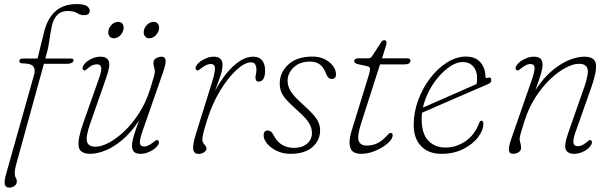

<svg xmlns="http://www.w3.org/2000/svg" viewBox="-20 -728 2938 918"><path d="M72.5 -436Q72.5 -448 89.5 -448H159.5L190 -572.5Q223.5 -708.5 345.5 -708.5Q381 -708.5 395 -699Q409 -689.5 409 -677Q409 -655.5 382 -655.5Q363.5 -655.5 348 -665.5Q332.5 -675.5 304.5 -675.5Q272.5 -675.5 253.2 -655.8Q234 -636 227 -599.5Q220.5 -567.5 216 -534.2Q211.5 -501 203 -471L196.5 -448H320.5Q331.5 -448 331.5 -440Q331.5 -432 323 -427.5Q314.5 -423 301.5 -423H190L56.5 61Q50.5 82 50.5 102Q50.5 114.5 55.5 122Q60.5 129.5 60.5 140Q60.5 152 49.8 160.5Q39 169 24.5 169Q7.5 169 3.2 154.8Q-1 140.5 9 104.5L142.5 -369Q150.5 -397 138.5 -411Q126.5 -425 87.5 -425Q72.5 -425 72.5 -436Z M735 -57Q739.5 -55 740 -48.8Q740.5 -42.5 736.5 -36Q724 -17 699.5 -4.8Q675 7.5 653 7.5Q630 7.5 620.5 -2.5Q611 -12.5 611 -31Q611 -47 617.8 -71.8Q624.5 -96.5 645 -152.5Q606.5 -93.5 564.2 -58.5Q522 -23.5 482.5 -8Q443 7.5 412 7.5Q360.5 7.5 356 -28.8Q351.5 -65 377.5 -138.5L453.5 -353.5Q466.5 -389.5 463.8 -405Q461 -420.5 443.5 -420.5Q434 -420.5 424.2 -417Q414.5 -413.5 402.5 -403.5Q395.5 -397.5 390.5 -393.5Q385.5 -389.5 379.5 -392.5Q375 -395 374.8 -401Q374.5 -407 377.5 -412.5Q387.5 -431.5 411.8 -444.2Q436 -457 460 -457Q491.5 -457 500 -435.8Q508.5 -414.5 488.5 -358L411 -136.5Q389 -73 396.2 -49.8Q403.5 -26.5 436.5 -26.5Q464.5 -26.5 500.8 -45.8Q537 -65 574.8 -100.8Q612.5 -136.5 645 -187Q677.5 -237.5 697.5 -300.5Q712.5 -348.5 716.5 -364Q720.5 -379.5 720.5 -387.5Q720.5 -394.5 717 -405.5Q713.5 -416.5 713.5 -428.5Q713.5 -441.5 725.8 -449.2Q738 -457 753.5 -457Q769.5 -457 771.8 -440.5Q774 -424 758.5 -379.5L662.5 -104Q647 -60 649 -43.8Q651 -27.5 669.5 -27.5Q677.5 -27.5 687.5 -31.8Q697.5 -36 710.5 -46Q718 -51.5 723.5 -55.8Q729 -60 735 -57ZM524.5 -545Q509 -545 502 -556.8Q495 -568.5 499 -584.5Q503.5 -600.5 516.2 -612Q529 -623.5 545 -623.5Q560 -623.5 567 -612Q574 -600.5 569.5 -584.5Q565.5 -568.5 552.8 -556.8Q540 -545 524.5 -545ZM694 -545Q678.5 -545 671.5 -556.8Q664.5 -568.5 668.5 -584.5Q673 -600.5 685.8 -612Q698.5 -623.5 714.5 -623.5Q729.5 -623.5 736.5 -612Q743.5 -600.5 739 -584.5Q735 -568.5 722.2 -556.8Q709.5 -545 694 -545Z M920 -392.5Q915.5 -395 915 -401Q914.5 -407 918.5 -413.5Q929 -431 953.8 -444Q978.5 -457 1002 -457Q1044 -457 1044 -417.5Q1044 -394.5 1032.5 -360.8Q1021 -327 1008 -293Q1032 -338.5 1062 -375.8Q1092 -413 1124.8 -435Q1157.5 -457 1190.5 -457Q1219.5 -457 1233.5 -439Q1247.5 -421 1247.5 -392Q1247.5 -338 1216 -338Q1201.5 -338 1201.5 -358.5Q1201.5 -365.5 1203.8 -374Q1206 -382.5 1206 -394Q1206 -410 1200.2 -420Q1194.5 -430 1180 -430Q1150.5 -430 1110.8 -393.8Q1071 -357.5 1033 -295.2Q995 -233 970.5 -155Q958 -115 952.8 -94Q947.5 -73 947.5 -60Q947.5 -48 957.5 -36.8Q967.5 -25.5 967.5 -18Q967.5 -7.5 955.2 0.2Q943 8 929.5 8Q908 8 904 -13Q900 -34 916.5 -87L993.5 -334Q1008 -380 1007.8 -401Q1007.5 -422 987 -422Q968.5 -422 944.5 -403.5Q937 -397.5 931.2 -393.5Q925.5 -389.5 920 -392.5Z M1386 -21Q1424.5 -21 1448 -40.8Q1471.5 -60.5 1471.5 -92.5Q1471.5 -116 1458 -139Q1444.5 -162 1402 -200Q1369.5 -229 1351 -249.2Q1332.5 -269.5 1325 -287.8Q1317.5 -306 1317.5 -328.5Q1317.5 -381 1358.2 -419.2Q1399 -457.5 1474.5 -457.5Q1507.5 -457.5 1532.8 -444.8Q1558 -432 1572.2 -412.5Q1586.5 -393 1586.5 -372.5Q1586.5 -350.5 1565 -350.5Q1548.5 -350.5 1538.5 -376.5Q1528.5 -404 1510.5 -418.8Q1492.5 -433.5 1462.5 -433.5Q1412.5 -433.5 1383.8 -405.5Q1355 -377.5 1355 -341.5Q1355 -317 1369.5 -292.5Q1384 -268 1425.5 -231Q1460.5 -200 1478.8 -178.8Q1497 -157.5 1503.8 -140.2Q1510.5 -123 1510.5 -104Q1510.5 -57.5 1474 -25Q1437.5 7.5 1369 7.5Q1332 7.5 1303 -6.8Q1274 -21 1257.2 -41.5Q1240.5 -62 1240.5 -80.5Q1240.5 -104 1260 -104Q1267.5 -104 1274.8 -99Q1282 -94 1288.5 -81Q1304 -50 1329 -35.5Q1354 -21 1386 -21Z M1737.5 -411 1688.5 -422Q1673.5 -425.5 1673.5 -437Q1673.5 -441.5 1678.8 -445.2Q1684 -449 1690.5 -449H1740.5Q1752.5 -449 1759.5 -460L1801 -524Q1808.5 -536 1818 -536Q1828 -536 1828 -523Q1828 -518 1826 -511Q1824 -504 1821 -495L1806.5 -449H1927.5Q1942.5 -449 1942.5 -438Q1942.5 -420 1912.5 -420H1797L1707.5 -141Q1686.5 -75.5 1695.2 -53.8Q1704 -32 1733 -32Q1762 -32 1785.5 -43.8Q1809 -55.5 1832.5 -82Q1838.5 -89 1841.2 -90.5Q1844 -92 1848.5 -92Q1857.5 -92 1857.5 -82Q1857.5 -63.5 1833.8 -42.8Q1810 -22 1775.2 -7.2Q1740.5 7.5 1707 7.5Q1664 7.5 1654.8 -22.2Q1645.5 -52 1660.5 -100.5L1741.5 -363Q1749 -387 1749.2 -397.8Q1749.5 -408.5 1737.5 -411Z M2291 -136Q2291 -105.5 2266 -72.2Q2241 -39 2195.8 -15.8Q2150.5 7.5 2090 7.5Q2028.5 7.5 1993.2 -29.5Q1958 -66.5 1958 -130Q1958 -191 1979.5 -249.2Q2001 -307.5 2037 -354.5Q2073 -401.5 2117.5 -429.5Q2162 -457.5 2208 -457.5Q2253.5 -457.5 2277.2 -429.8Q2301 -402 2301 -362Q2301 -352.5 2313 -356Q2329 -361.5 2329 -344Q2329 -332.5 2314 -326Q2277.5 -310.5 2230.2 -290Q2183 -269.5 2135.8 -249Q2088.5 -228.5 2051.2 -212.2Q2014 -196 1998 -189Q1996 -174 1996 -160Q1996 -89 2027.5 -55.8Q2059 -22.5 2110 -22.5Q2160.5 -22.5 2205 -52.5Q2249.5 -82.5 2271 -140Q2275 -151 2282 -151Q2291 -151 2291 -136ZM2192 -431.5Q2166 -431.5 2137 -413.5Q2108 -395.5 2080.5 -364.8Q2053 -334 2032.2 -294.8Q2011.5 -255.5 2002 -213.5Q2020 -221.5 2051 -235Q2082 -248.5 2119 -264.8Q2156 -281 2192.8 -297.2Q2229.5 -313.5 2259 -326.5Q2261 -337.5 2261 -355Q2261 -390 2242.2 -410.8Q2223.5 -431.5 2192 -431.5Z M2450 -392.5Q2445.5 -395 2445 -401Q2444.5 -407 2448.5 -413.5Q2461 -432.5 2485.5 -444.8Q2510 -457 2532 -457Q2555.5 -457 2564.8 -447Q2574 -437 2574 -418.5Q2574 -402.5 2567.2 -378Q2560.5 -353.5 2540 -297.5Q2579 -356.5 2621 -391.2Q2663 -426 2702.5 -441.5Q2742 -457 2773 -457Q2825 -457 2829.2 -420.8Q2833.5 -384.5 2807.5 -311L2731.5 -96Q2719 -60 2721.8 -44.5Q2724.5 -29 2741.5 -29Q2751 -29 2760.8 -32.8Q2770.5 -36.5 2782.5 -46Q2789.5 -52 2794.5 -56Q2799.5 -60 2805.5 -57Q2810 -55 2810.2 -48.8Q2810.5 -42.5 2807.5 -37Q2797.5 -18 2773.2 -5.2Q2749 7.5 2725 7.5Q2693.5 7.5 2685 -13.8Q2676.5 -35 2696.5 -91.5L2774 -313Q2796 -376.5 2788.8 -399.8Q2781.5 -423 2748.5 -423Q2720.5 -423 2684.2 -403.8Q2648 -384.5 2610.2 -348.8Q2572.5 -313 2540 -262.5Q2507.5 -212 2487.5 -149Q2472.5 -101 2468.5 -85.8Q2464.5 -70.5 2464.5 -62Q2464.5 -55.5 2468 -44.2Q2471.5 -33 2471.5 -21Q2471.5 -8 2459.5 -0.2Q2447.5 7.5 2431.5 7.5Q2415.5 7.5 2413.2 -9.2Q2411 -26 2426.5 -70L2522.5 -345.5Q2537.5 -389.5 2535.8 -405.8Q2534 -422 2515.5 -422Q2507.5 -422 2497.5 -417.8Q2487.5 -413.5 2474.5 -403.5Q2467 -398 2461.5 -393.8Q2456 -389.5 2450 -392.5Z"/></svg>

Font: Fraunces 9pt SuperSoft Thin
Style: Italic
Weight: 100
Italic angle: -16°
Version: Version 1.000;[0bf87f6ff]